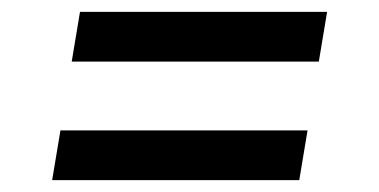

<svg xmlns="http://www.w3.org/2000/svg" viewBox="-20 -502 640 324"><path d="M101 -398 115 -482H532L518 -398ZM68 -198 82 -282H499L485 -198Z"/></svg>

Font: Iosevka Slab Medium Extended
Style: Italic
Weight: 500
Width: 7
Italic angle: -9°
Monospace: yes
Designer: Belleve Invis
Foundry: Belleve Invis
Version: Version 11.1.0; ttfautohint (v1.8.3)